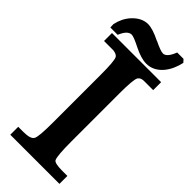

<svg xmlns="http://www.w3.org/2000/svg" viewBox="-262 -802 837 837"><g transform="rotate(45 156.5 -384.0)"><path d="M324 -755Q319 -732 310 -712Q301 -692 287 -675Q255 -638 212 -638Q180 -638 134 -661Q91 -683 78 -683Q53 -683 35 -639H-10L-11 -659Q-2 -701 24 -730Q57 -766 96 -766Q125 -766 175 -741L174 -742Q217 -721 232 -721Q255 -721 273 -768H312ZM12 -627H315V-578H262Q252 -578 249 -577Q242 -576 237.5 -572.5Q233 -569 230 -565Q221 -548 221 -463V-169Q221 -79 230 -61Q237 -49 283 -49H315V0H12V-49H44Q88 -49 97 -66Q106 -81 106 -169V-463Q106 -551 97 -565Q91 -574 75 -577Q73 -578 65 -578H12Z"/></g></svg>

Font: New Athena Unicode
Style: Bold
Weight: 700
Designer: J. Rusten 1997; rev. by R. Hancock 2001, 2002, rev. by D. Mastronarde 2002-2021
Foundry: Society for Classical Studies (formerly American Philological Association)
Version: Version 5.008